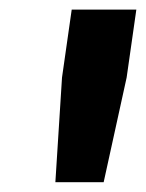

<svg xmlns="http://www.w3.org/2000/svg" viewBox="-20 -720 301 396"><path d="M261.2 -700.2 241.2 -560.1 193.8 -344.2H94.2L107.9 -560.1L127.9 -700.2Z"/></svg>

Font: Fivo Sans Modern
Style: Italic
Weight: 700
Designer: Alexander Slobzheninov
Foundry: Alexander Slobzheninov
Version: 1.0